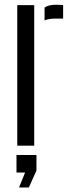

<svg xmlns="http://www.w3.org/2000/svg" viewBox="-20 -622 306 820"><path d="M53.7 0V-600H126.2V0ZM170.3 -535.1V-589.8Q187.4 -601.6 217.3 -601.6Q225.9 -601.6 234.8 -601.2Q243.6 -600.8 249.6 -600.6V-542.6H218.1Q189.2 -542.6 170.3 -535.1ZM61.4 178.5 87.1 115H50.4V40H135.7V106.4L103.4 178.5Z"/></svg>

Font: Big Shoulders Stencil Thin
Style: Regular
Weight: 100
Designer: Patric King
Foundry: XO Type Co
Version: Version 2.001